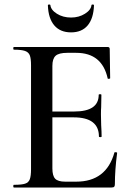

<svg xmlns="http://www.w3.org/2000/svg" viewBox="-20 -834 587 854"><path d="M493 -157Q501 -157 501 -154Q491 -78 491 -15Q491 -7 488 -3.5Q485 0 476 0H42Q39 0 39 -6Q39 -12 42 -12Q76 -12 91.5 -17Q107 -22 112.5 -36.5Q118 -51 118 -81V-544Q118 -574 112.5 -588Q107 -602 91 -607.5Q75 -613 42 -613Q39 -613 39 -619Q39 -625 42 -625H459Q468 -625 468 -616L470 -486Q470 -484 464.5 -483.5Q459 -483 459 -485Q434 -599 319 -599H279Q242 -599 227.5 -586Q213 -573 213 -541V-338H310Q419 -338 419 -412Q419 -415 425 -415Q431 -415 431 -412L430 -357Q429 -346 429 -325L430 -278Q432 -246 432 -227Q432 -224 426 -224Q420 -224 420 -227Q420 -269 392 -290.5Q364 -312 308 -312H213V-85Q213 -52 225.5 -39Q238 -26 270 -26H319Q453 -26 489 -156Q489 -157 493 -157ZM193 -810Q193 -814 198 -814Q203 -814 204 -812Q206 -790 233 -773Q260 -756 296 -756Q331 -756 358 -773Q385 -790 387 -812Q388 -814 393 -814Q398 -814 398 -810Q396 -752 370 -721Q344 -690 296 -690Q248 -690 221.5 -721Q195 -752 193 -810Z"/></svg>

Font: Cormorant SC SemiBold
Style: Regular
Weight: 600
Designer: Christian Thalmann (Catharsis Fonts)
Version: Version 3.000